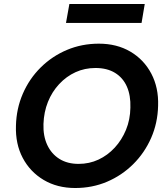

<svg xmlns="http://www.w3.org/2000/svg" viewBox="-20 -931 838 963"><path d="M357 12Q267 12 199 -28.5Q131 -69 94 -139Q57 -209 60 -300Q62 -386 94.5 -461Q127 -536 184 -592.5Q241 -649 315.5 -680.5Q390 -712 476 -712Q566 -712 634 -672Q702 -632 739 -561.5Q776 -491 773 -401Q771 -314 738 -239Q705 -164 648 -107.5Q591 -51 517 -19.5Q443 12 357 12ZM374 -109Q428 -109 474 -130.5Q520 -152 555.5 -190.5Q591 -229 612 -280Q633 -331 634 -391Q636 -452 616.5 -496.5Q597 -541 557 -565.5Q517 -590 459 -590Q405 -590 359 -569Q313 -548 277 -509.5Q241 -471 220.5 -420Q200 -369 198 -309Q196 -249 217 -204Q238 -159 278 -134Q318 -109 374 -109ZM311 -816 328 -911H706L690 -816Z"/></svg>

Font: DM Sans 18pt
Style: Bold Italic
Weight: 700
Italic angle: -10°
Designer: Colophon Foundry, Jonny Pinhorn
Foundry: Colophon Foundry
Version: Version 4.004;gftools[0.9.30]